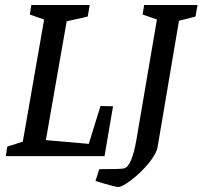

<svg xmlns="http://www.w3.org/2000/svg" viewBox="-20 -623 808 766"><path d="M431 -199 397 0H3L9 -38L71 -58L156 -545L99 -565L105 -603H338L330 -557L246 -538L163 -64L334 -49L381 -200ZM760 -557 694 -540 609 -38Q604 -9 572.5 29Q541 67 504 95Q467 123 452 123Q442 123 394 109Q392 108 361 99L376 52Q459 52 474 49Q506 43 525 -70L606 -545H607L549 -565L555 -603H768Z"/></svg>

Font: Grenze
Style: Italic
Weight: 400
Italic angle: -10°
Designer: Renata Polastri
Foundry: Omnibus-Type
Version: Version 1.002; ttfautohint (v1.8)